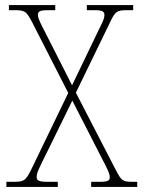

<svg xmlns="http://www.w3.org/2000/svg" viewBox="-20 -734 565 754"><path d="M5 0H207V-20H165C127 -20 124 -28 124 -40C124 -55 133 -73 168 -143L264 -339L376 -120C401 -72 411 -53 411 -39C411 -27 408 -20 373 -20H338V0H519V-20H502C461 -20 457 -24 434 -68L278 -370L413 -648C433 -691 440 -694 482 -694H503V-714H321V-694H353C387 -694 390 -686 390 -674C390 -658 377 -636 363 -607L263 -399L157 -608C141 -639 129 -661 129 -675C129 -687 132 -694 168 -694H197V-714H15V-694H36C79 -694 83 -690 106 -647L248 -369L102 -67C80 -23 74 -20 30 -20H5Z"/></svg>

Font: Noto Serif Armenian SemiCondensed Thin
Style: Regular
Weight: 100
Width: 4
Designer: Monotype Design Team
Foundry: Monotype Imaging Inc.
Version: Version 2.008